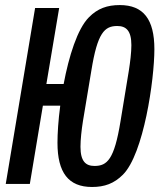

<svg xmlns="http://www.w3.org/2000/svg" viewBox="-20 -730 640 762"><path d="M345.2 12.1C395.2 12.1 432.9 -1.8 467.7 -36.6C550.4 -119 592.7 -414.1 592.7 -534.8C592.7 -653.1 549.4 -709.9 455.3 -709.9C405.5 -709.9 367.5 -696.4 333.1 -661.6C287.3 -615.8 253.2 -506.4 232.6 -396.7H164.1L214.8 -698.2H119.3L2.8 0H98.4L150.2 -310.7H219.1C211.3 -252.5 208.1 -199.2 208.1 -163.4C208.1 -45.1 251.4 12.1 345.2 12.1ZM299.4 -147.4C299.4 -176.1 303.6 -213.8 309.3 -250L342.7 -450.6C366.8 -600.1 394.9 -626.8 445.3 -626.8C480.1 -626.8 501.4 -608.7 501.4 -550.8C501.4 -522 496.8 -484.4 491.1 -448.2L458.1 -247.5C433.6 -98 405.9 -71.4 355.1 -71.4C320.7 -71.4 299.4 -89.1 299.4 -147.4Z"/></svg>

Font: Margiela Mono Italic Medium It
Style: Regular
Weight: 500
Designer: Mike Abbink, Paul van der Laan, Pieter van Rosmalen
Foundry: Bold Monday
Version: Version 2.003 2021